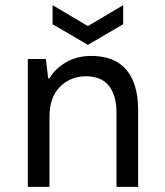

<svg xmlns="http://www.w3.org/2000/svg" viewBox="-20 -725 640 745"><path d="M88 0V-496H158L167 -421H172Q192 -457 235 -482.5Q278 -508 334 -508Q425 -508 470.5 -454Q516 -400 516 -298V0H432V-288Q432 -354 403 -391.5Q374 -429 313 -429Q254 -429 213 -388.5Q172 -348 172 -272V0ZM321 -551 184 -631V-705L319 -625H323L458 -705V-631Z"/></svg>

Font: DM Mono
Style: Regular
Weight: 400
Designer: Colophon Foundry
Foundry: Colophon Foundry
Version: Version 1.000; ttfautohint (v1.8.2.53-6de2)